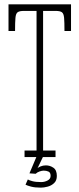

<svg xmlns="http://www.w3.org/2000/svg" viewBox="-20 -720 364 880"><path d="M92.5 0V-30H147.5V-670H90Q69.5 -670 61 -664Q52.5 -658 50.8 -638.2Q49 -618.5 49 -578H19V-700H305.5V-578H275.5Q275.5 -618.5 273.8 -638.2Q272 -658 263.5 -664Q255 -670 234.5 -670H177.5V-30H234.5V0ZM167.5 140Q139.5 140 122 135.2Q104.5 130.5 97 126.5L107.5 102.5Q112.5 106 127.8 110.2Q143 114.5 168.5 114.5Q184.5 114.5 198.2 107.2Q212 100 212 86Q212 71 202.5 66.5Q193 62 180.5 62Q172.5 62 161.5 65.8Q150.5 69.5 143.5 76.5L115 74.5L146.5 0H176.5L152 51Q154.5 47.5 165.8 42.8Q177 38 190.5 38Q209 38 224.8 48.8Q240.5 59.5 240.5 86.5Q240.5 107.5 228 119.2Q215.5 131 198.2 135.5Q181 140 167.5 140Z"/></svg>

Font: Imbue Thin 10pt Thin
Style: Regular
Weight: 250
Version: Version 1.102